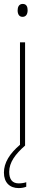

<svg xmlns="http://www.w3.org/2000/svg" viewBox="-21 -743 227 980"><path d="M95 -723C75 -723 69 -706 69 -690C69 -672 76 -657 94 -657C112 -657 120 -671 120 -691C120 -707 115 -723 95 -723ZM26 134C26 86 57 44 107 0V-527H81V-4C28 41 -1 88 -1 138C-1 189 29 217 74 217C90 217 104 214 113 210V187C106 190 89 193 75 193C42 193 26 173 26 134Z"/></svg>

Font: Noto Sans Gujarati UI Condensed Thin
Style: Regular
Weight: 100
Width: 3
Designer: Jelle Bosma - Monotype Design Team, Universal Thirst
Foundry: Monotype Imaging Inc.
Version: Version 2.106